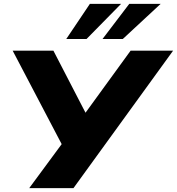

<svg xmlns="http://www.w3.org/2000/svg" viewBox="-20 -965 908 985"><path d="M130 0 310 -244 314 -192 45 -705H254L432 -361H400L650 -705H868L357 0ZM320 -765 441 -945H601L424 -765ZM506 -765 643 -945H804L610 -765Z"/></svg>

Font: Nunito Sans 10pt SemiExpanded Black
Style: Italic
Weight: 900
Width: 6
Italic angle: -9°
Designer: Vernon Adams
Foundry: Vernon Adams
Version: Version 3.101;gftools[0.9.27]